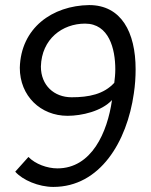

<svg xmlns="http://www.w3.org/2000/svg" viewBox="-20 -726 594 756"><path d="M315 -633C409 -633 434 -534 434 -453C434 -434 432 -416 430 -400C389 -355 330 -343 262 -343C193 -343 141 -390 141 -464C144 -573 226 -633 315 -633ZM58 -459C58 -348 140 -270 246 -270C302 -270 380 -288 421 -332C403 -205 341 -63 206 -63C166 -63 119 -80 92 -108L40 -50C69 -17 132 10 190 10C374 10 480 -168 507 -358C512 -391 514 -423 514 -453C514 -600 457 -706 331 -706C186 -704 62 -616 58 -459Z"/></svg>

Font: Cantarell
Style: Oblique
Weight: 400
Italic angle: -8°
Designer: Dave Crossland
Version: Version 0.024